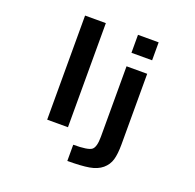

<svg xmlns="http://www.w3.org/2000/svg" viewBox="-161 -918 1323 1305"><g transform="rotate(20 500.0 -266.0)"><path d="M235.4 2V-751H385.7V2ZM460 218.8V101.6Q566.4 101.6 592.3 81.5Q618.2 61.5 618.2 -13.7V-523.4H767.6V-13.7Q767.6 56.6 755.4 98.6Q743.2 140.6 708.5 169.9Q673.8 199.2 616.7 209Q559.6 218.8 460 218.8ZM618.2 -621.1V-751H767.6V-621.1Z"/></g></svg>

Font: Gen Shin Gothic Monospace Bold
Style: Bold
Weight: 700
Designer: [Source Han Sans]
Ryoko NISHIZUKA  (kana & ideographs); Paul D. Hunt (Latin, Greek & Cyrillic); Wenlong ZHANG  (bopomofo
Version: Version 1.002.20150607